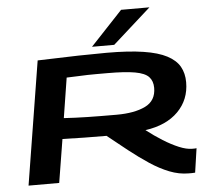

<svg xmlns="http://www.w3.org/2000/svg" viewBox="-61 -1011 1173 1086"><g transform="rotate(-5 525.0 -467.5)"><path d="M58 0 171 -701Q309 -706 403.5 -708Q498 -710 563 -710Q688 -710 771.5 -697Q855 -684 904.5 -658Q954 -632 975.5 -594Q997 -556 997 -505Q997 -406 930.5 -339Q864 -272 744 -255Q789 -220 835.5 -191Q882 -162 924 -144.5Q966 -127 998 -127Q1003 -127 1011 -127Q1019 -127 1023 -128L1003 9Q998 10 985 10Q972 10 966 10Q912 10 857.5 -11.5Q803 -33 748 -69.5Q693 -106 636.5 -150.5Q580 -195 522 -242Q457 -242 396 -243Q335 -244 272 -246L232 0ZM589 -356Q691 -356 752.5 -386Q814 -416 814 -489Q814 -528 792 -551.5Q770 -575 714 -585Q658 -595 556 -595Q520 -595 494.5 -595Q469 -595 445.5 -594.5Q422 -594 394 -592.5Q366 -591 326 -590L290 -363Q353 -359 423 -357.5Q493 -356 589 -356ZM484 -751 666 -945H827L610 -751Z"/></g></svg>

Font: Georama Extra Expanded SemiBold
Style: Italic
Weight: 600
Width: 8
Italic angle: -9°
Designer: Jean-Baptiste Levee
Foundry: Production Type
Version: Version 1.000